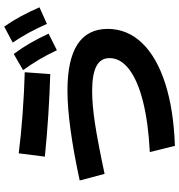

<svg xmlns="http://www.w3.org/2000/svg" viewBox="10 -832 844 904"><g transform="rotate(-90 432.0 -380.0)"><path d="M610.4 -286.1Q610.4 -328.1 572.3 -348.1Q534.2 -368.2 455.1 -368.2Q391.6 -368.2 304 -355Q216.3 -341.8 65.4 -309.6L34.2 -426.8Q301.3 -484.4 458 -484.4Q602.5 -484.4 675 -437.3Q747.6 -390.1 748 -294.9Q747.6 -202.1 681.4 -133.1Q615.2 -64 491.5 -24.2Q367.7 15.6 197.3 21.5L168 -96.7Q305.2 -103.5 404.8 -128.4Q504.4 -153.3 557.4 -193.8Q610.4 -234.4 610.4 -286.1ZM146.5 -590.8 162.1 -713.9Q245.1 -703.1 347.9 -695.6Q450.7 -688 543.9 -685.5L535.2 -565.4Q445.8 -567.9 343.5 -574.5Q241.2 -581.1 146.5 -590.8ZM553.7 -693.4 629.9 -737.3Q657.2 -700.7 679.9 -661.6Q702.6 -622.6 725.6 -573.2L647.5 -534.2Q626 -580.1 603.8 -617.4Q581.5 -654.8 553.7 -693.4ZM683.6 -742.2 758.8 -782.2Q785.2 -744.6 806.6 -704.8Q828.1 -665 849.6 -616.2L771.5 -581.1Q751 -627.4 730.2 -665.5Q709.5 -703.6 683.6 -742.2Z"/></g></svg>

Font: Pretendard GOV
Style: Bold
Weight: 700
Designer: Base glyphs from Inter by Rasmus Andersson; Hangeul glyphs from Noto Sans CJK(Source Han Sans) by Jang Soo-young and Kan
Foundry: Kil Hyung-jin
Version: Version 1.309